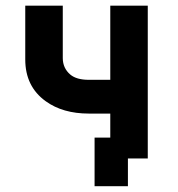

<svg xmlns="http://www.w3.org/2000/svg" viewBox="-20 -557 626 675"><path d="M499.5 0H429.7V97.7H312.5V-73.2H367.7V-157.7H292.5Q200.7 -157.7 140.6 -201.2Q68.8 -252.9 68.8 -348.1V-537.1H200.7V-353Q200.7 -317.4 227.1 -294.9Q249 -276.4 292 -276.4H367.7V-537.1H499.5Z"/></svg>

Font: Consola Mono
Style: Bold
Weight: 700
Monospace: yes
Designer: Wojciech Kalinowski "wmk69" (wmk69@o2.pl)
Foundry: Wojciech Kalinowski "wmk69" (wmk69@o2.pl)
Version: Version 2.1.0